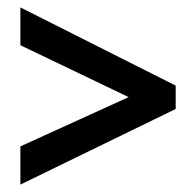

<svg xmlns="http://www.w3.org/2000/svg" viewBox="-20 -701 530 518"><path d="M35 -203V-306L327 -439L35 -579V-681L454 -470V-407Z"/></svg>

Font: Noto Sans Kannada UI Condensed SemiBold
Style: Regular
Weight: 600
Width: 3
Designer: Jelle Bosma - Monotype Design Team
Foundry: Monotype Imaging Inc.
Version: Version 2.005; ttfautohint (v1.8.4.7-5d5b)